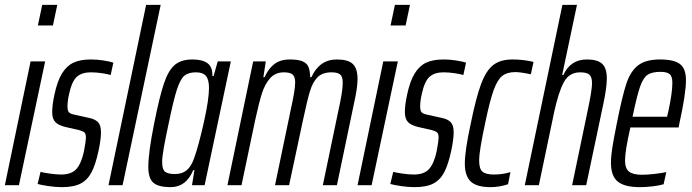

<svg xmlns="http://www.w3.org/2000/svg" viewBox="-23 -763 2850 791"><path d="M133 -658 151 -743H213L195 -658ZM-3 0 103 -510H163L55 0Z M132 -5 144 -55Q154 -52 181 -48Q208 -44 229 -44Q271 -44 291.5 -66.5Q312 -89 323 -140Q331 -184 331 -195Q331 -212 324.5 -217.5Q318 -223 303 -227L246 -240Q217 -247 204.5 -260.5Q192 -274 192 -301Q192 -330 201 -372Q213 -429 232.5 -460.5Q252 -492 280 -505Q308 -518 352 -518Q377 -518 402.5 -514Q428 -510 444 -505L433 -454Q420 -458 396.5 -461.5Q373 -465 351 -465Q314 -465 293.5 -446.5Q273 -428 262 -377Q255 -348 255 -324Q255 -307 261 -300.5Q267 -294 282 -291L345 -277Q369 -272 381 -259.5Q393 -247 393 -218Q393 -189 383 -142Q371 -86 354.5 -54Q338 -22 309.5 -7Q281 8 232 8Q205 8 175.5 3.5Q146 -1 132 -5Z M424 0 579 -743H639L482 0Z M588 -76Q588 -134 612 -254Q634 -365 652.5 -419.5Q671 -474 697.5 -496Q724 -518 770 -518Q811 -518 832 -502.5Q853 -487 852 -450H857L874 -510H928L820 0H768L778 -62H773Q744 8 680 8Q630 8 609 -10Q588 -28 588 -76ZM777 -112Q795 -162 816.5 -257.5Q838 -353 838 -401Q838 -435 825.5 -450Q813 -465 784 -465Q753 -465 736.5 -451Q720 -437 706 -394.5Q692 -352 672 -255Q660 -200 652.5 -158Q645 -116 645 -96Q645 -65 657 -55.5Q669 -46 698 -46Q727 -46 746 -61.5Q765 -77 777 -112Z M1020 -510H1072L1062 -445H1067Q1082 -479 1106.5 -498.5Q1131 -518 1171 -518Q1205 -518 1223 -510.5Q1241 -503 1247.5 -488Q1254 -473 1255 -445H1260Q1293 -518 1365 -518Q1411 -518 1430.5 -499.5Q1450 -481 1450 -437Q1450 -401 1435 -335L1365 0H1307L1371 -307Q1389 -387 1389 -422Q1389 -447 1378.5 -456Q1368 -465 1343 -465Q1306 -465 1286 -445.5Q1266 -426 1254.5 -389Q1243 -352 1225 -267L1168 0H1110L1174 -307Q1193 -392 1193 -423Q1193 -447 1182.5 -456Q1172 -465 1147 -465Q1111 -465 1089.5 -440.5Q1068 -416 1056 -378Q1044 -340 1028 -267L972 0H914Z M1586 -658 1604 -743H1666L1648 -658ZM1450 0 1556 -510H1616L1508 0Z M1585 -5 1597 -55Q1607 -52 1634 -48Q1661 -44 1682 -44Q1724 -44 1744.5 -66.5Q1765 -89 1776 -140Q1784 -184 1784 -195Q1784 -212 1777.5 -217.5Q1771 -223 1756 -227L1699 -240Q1670 -247 1657.5 -260.5Q1645 -274 1645 -301Q1645 -330 1654 -372Q1666 -429 1685.5 -460.5Q1705 -492 1733 -505Q1761 -518 1805 -518Q1830 -518 1855.5 -514Q1881 -510 1897 -505L1886 -454Q1873 -458 1849.5 -461.5Q1826 -465 1804 -465Q1767 -465 1746.5 -446.5Q1726 -428 1715 -377Q1708 -348 1708 -324Q1708 -307 1714 -300.5Q1720 -294 1735 -291L1798 -277Q1822 -272 1834 -259.5Q1846 -247 1846 -218Q1846 -189 1836 -142Q1824 -86 1807.5 -54Q1791 -22 1762.5 -7Q1734 8 1685 8Q1658 8 1628.5 3.5Q1599 -1 1585 -5Z M1892 -89Q1892 -142 1916 -252Q1938 -361 1959 -417Q1980 -473 2009.5 -495.5Q2039 -518 2088 -518Q2133 -518 2175 -508L2164 -457Q2121 -466 2100 -466Q2066 -466 2046 -450Q2026 -434 2010.5 -391Q1995 -348 1976 -257Q1965 -206 1958 -165Q1951 -124 1951 -101Q1951 -67 1965 -55.5Q1979 -44 2012 -44Q2048 -44 2080 -54L2070 -4Q2034 8 1998 8Q1941 8 1916.5 -15Q1892 -38 1892 -89Z M2294 -743H2354L2293 -454H2298Q2327 -518 2395 -518Q2439 -518 2458 -500Q2477 -482 2477 -440Q2477 -402 2462 -332L2392 0H2334L2398 -307Q2416 -391 2416 -420Q2416 -446 2405 -455.5Q2394 -465 2367 -465Q2322 -465 2300 -424.5Q2278 -384 2260 -301L2197 0H2139Z M2494 -92Q2494 -119 2499.5 -154Q2505 -189 2518 -254Q2540 -365 2557 -417Q2574 -469 2605.5 -493.5Q2637 -518 2696 -518Q2754 -518 2778.5 -499Q2803 -480 2803 -433Q2803 -377 2776 -255L2773 -238H2574Q2552 -141 2552 -102Q2552 -69 2568.5 -56Q2585 -43 2622 -43Q2642 -43 2673.5 -46.5Q2705 -50 2722 -54L2711 -4Q2695 1 2667 4.5Q2639 8 2613 8Q2550 8 2522 -15Q2494 -38 2494 -92ZM2725 -282 2731 -307Q2747 -381 2747 -422Q2747 -449 2735.5 -458Q2724 -467 2698 -467Q2663 -467 2645 -455Q2627 -443 2614 -406Q2601 -369 2583 -282Z"/></svg>

Font: Saira Ultra Condensed
Style: Italic
Weight: 400
Width: 1
Italic angle: -12°
Designer: Hector Gatti with collaboration of the Omnibus-Type team
Foundry: Omnibus-Type
Version: Version 1.001; ttfautohint (v1.8)